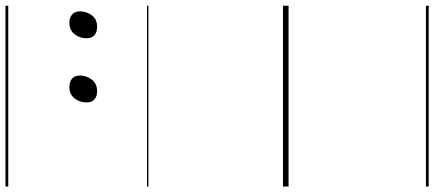

<svg xmlns="http://www.w3.org/2000/svg" viewBox="-452 -598 1550 685"><g transform="rotate(-90 322.5 -255.0)"><path d="M340 -683Q322 -683 311 -692.5Q300 -702 300 -721Q300 -745 314.5 -763.5Q329 -782 355 -782Q374 -782 385 -772.5Q396 -763 396 -744Q396 -721 381.5 -702Q367 -683 340 -683ZM570 -683Q551 -683 540 -692.5Q529 -702 529 -721Q529 -745 543.5 -763.5Q558 -782 585 -782Q602 -782 613.5 -772.5Q625 -763 625 -744Q625 -721 611 -702Q597 -683 570 -683ZM0 490H645V500H0ZM0 -20H645V0H0ZM0 -505H645V-500H0ZM0 -1010H645V-1000H0Z"/></g></svg>

Font: Playwrite AU NSW Guides
Style: Regular
Weight: 400
Designer: Veronika Burian, José Scaglione
Foundry: TypeTogether
Version: Version 1.003